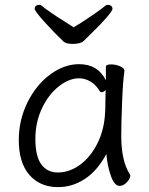

<svg xmlns="http://www.w3.org/2000/svg" viewBox="-20 -749 612 787"><path d="M305 -651Q378 -698 410 -724Q415 -729 423 -729Q431 -729 436 -724.5Q441 -720 441 -713Q441 -695 323 -581Q317 -575 305 -572Q293 -569 279 -569Q252 -569 241 -578Q202 -615 162 -659.5Q122 -704 122 -713Q122 -720 127 -724.5Q132 -729 140 -729Q148 -729 153 -724Q177 -703 254 -655L282 -637Q302 -650 305 -651ZM477 -193Q477 -89 512 -35Q514 -31 514 -29Q514 -17 500 -2Q486 13 470 13Q449 13 434.5 -28Q420 -69 416 -118Q380 -50 328.5 -16Q277 18 218 18Q144 18 100.5 -32Q57 -82 57 -175Q57 -257 92.5 -329Q128 -401 185.5 -443.5Q243 -486 304 -486Q381 -486 414 -420V-475Q414 -485 435 -485Q454 -485 472 -477.5Q490 -470 490 -459V-457Q484 -419 480.5 -331.5Q477 -244 477 -193ZM396 -371Q392 -371 389 -375Q373 -402 350.5 -415Q328 -428 304 -428Q263 -428 221 -395Q179 -362 152 -305Q125 -248 125 -180Q125 -108 149.5 -75Q174 -42 217 -42Q265 -42 308.5 -74Q352 -106 380 -162.5Q408 -219 411 -291Q412 -301 412 -335L413 -380Q404 -371 396 -371Z"/></svg>

Font: Iansui
Style: Regular
Weight: 400
Designer: But Ko / Fontworks Inc.
Foundry: zi-hi.com / Fontworks Inc.
Version: Version 1.002